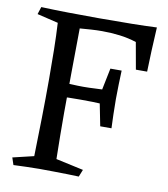

<svg xmlns="http://www.w3.org/2000/svg" viewBox="-76 -725 690 790"><g transform="rotate(10 268.5 -330.0)"><path d="M204 -601Q203 -497 202 -411.5Q201 -326 201 -247Q201 -201 201.5 -153.5Q202 -106 203 -55L318 -30L306 0Q287 -1 258 -1.5Q229 -2 198 -2.5Q167 -3 141 -3Q116 -3 87.5 -2Q59 -1 33 0L23 -30L111 -51Q113 -128 114.5 -210.5Q116 -293 116 -373Q116 -437 115 -496.5Q114 -556 111 -608L23 -629L33 -660Q83 -658 145.5 -657Q208 -656 275 -656Q349 -656 414 -657Q479 -658 516 -660Q513 -612 511 -562Q509 -512 508 -474H461L441 -586Q407 -597 371 -601.5Q335 -606 297 -606Q275 -606 251.5 -604.5Q228 -603 204 -601ZM370 -371V-310Q335 -312 308.5 -312.5Q282 -313 258 -313Q234 -313 208.5 -312.5Q183 -312 150 -310V-371Q185 -370 210.5 -368.5Q236 -367 260 -367Q284 -367 310 -368.5Q336 -370 370 -371ZM404 -460Q403 -430 402 -401.5Q401 -373 401 -341Q401 -308 402 -276Q403 -244 404 -219H357L337 -320V-362L357 -460Z"/></g></svg>

Font: Ruwudu
Style: Regular
Weight: 400
Designer: Becca Hirsbrunner Spalinger
Foundry: SIL International
Version: Version 3.000